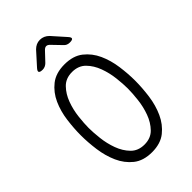

<svg xmlns="http://www.w3.org/2000/svg" viewBox="-280 -1050 1160 1160"><g transform="rotate(-45 300.0 -470.0)"><path d="M300 -55Q354 -55 387 -89Q420 -123 438 -172Q456 -221 462 -274.5Q468 -328 468 -367Q468 -405 462 -457.5Q456 -510 438 -559Q420 -608 387 -641.5Q354 -675 300 -675Q246 -675 213 -641Q180 -607 162 -558Q144 -509 138 -456Q132 -403 132 -365Q132 -327 138 -274Q144 -221 162 -172Q180 -123 213 -89Q246 -55 300 -55ZM300 10Q226 10 180.5 -26.5Q135 -63 110 -119Q85 -175 76 -241Q67 -307 67 -367Q67 -425 75.5 -490.5Q84 -556 109 -611.5Q134 -667 180 -703.5Q226 -740 300 -740Q374 -740 419.5 -704Q465 -668 490 -613Q515 -558 524 -492.5Q533 -427 533 -369Q533 -308 524 -241.5Q515 -175 489.5 -119Q464 -63 418.5 -26.5Q373 10 300 10ZM185 -810Q162 -810 158 -818.5Q154 -827 170 -844L243 -925Q255 -937 269 -943.5Q283 -950 300 -950Q317 -950 331.5 -943.5Q346 -937 358 -925L431 -843Q447 -826 443 -818Q439 -810 417 -810Q405 -810 395.5 -814Q386 -818 379 -826L324 -883Q312 -896 300.5 -896Q289 -896 277 -883L224 -827Q216 -819 206 -814.5Q196 -810 185 -810Z"/></g></svg>

Font: Maple Mono NL ExtraLight
Style: Regular
Weight: 275
Monospace: yes
Designer: subframe7536
Version: Version 7.000